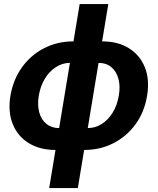

<svg xmlns="http://www.w3.org/2000/svg" viewBox="-20 -748 798 972"><path d="M261.2 11.2Q182.1 11.2 126 -23.2Q69.8 -57.6 44.7 -119.4Q19.5 -181.2 32.7 -263.2Q46.9 -345.7 91.6 -407.7Q136.2 -469.7 203.6 -504.2Q271 -538.6 352.1 -538.6H497.1Q576.2 -538.6 632.1 -504.2Q688 -469.7 713.1 -407.7Q738.3 -345.7 724.6 -263.2Q711.4 -181.2 666.5 -119.4Q621.6 -57.6 554.4 -23.2Q487.3 11.2 406.2 11.2ZM279.3 -99.6H424.3Q462.4 -99.6 495.1 -120.4Q527.8 -141.1 550.5 -178Q573.2 -214.8 581.5 -263.7Q589.8 -312.5 579.3 -349.9Q568.8 -387.2 543.2 -408.4Q517.6 -429.7 479 -429.7H334Q296.4 -429.7 263.2 -408.4Q230 -387.2 207.3 -349.9Q184.6 -312.5 176.3 -263.7Q168.5 -214.8 179 -178Q189.5 -141.1 215.3 -120.4Q241.2 -99.6 279.3 -99.6ZM229 204.1 383.3 -727.5H528.3L374 204.1Z"/></svg>

Font: Inter 24pt
Style: Bold Italic
Weight: 700
Italic angle: -9.3988°
Version: Version 4.001;git-66647c0bb